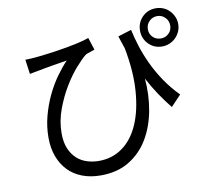

<svg xmlns="http://www.w3.org/2000/svg" viewBox="-89 -882 1134 1040"><g transform="rotate(-10 478.0 -362.0)"><path d="M681 -690Q690 -647 705.5 -598Q721 -549 745 -497.5Q769 -446 803 -395.5Q837 -345 882 -299L826 -240Q794 -280 765 -323Q736 -366 709 -417Q717 -327 701.5 -242Q686 -157 646.5 -90Q607 -23 541.5 17.5Q476 58 384 58Q327 58 281.5 40.5Q236 23 204.5 -10Q173 -43 156 -89Q139 -135 139 -192Q139 -253 154.5 -311Q170 -369 194.5 -420.5Q219 -472 249.5 -514.5Q280 -557 309 -587Q291 -584 269.5 -580.5Q248 -577 227 -573.5Q206 -570 186.5 -566.5Q167 -563 153 -560Q141 -558 128 -555.5Q115 -553 100 -550L89 -630Q121 -630 170.5 -635.5Q220 -641 272.5 -649Q325 -657 372 -667Q419 -677 445 -687L467 -619Q457 -615 442 -610.5Q427 -606 417 -601Q395 -584 360 -544.5Q325 -505 292.5 -451Q260 -397 236.5 -333Q213 -269 213 -203Q213 -154 227.5 -119.5Q242 -85 266 -63Q290 -41 321.5 -31Q353 -21 387 -21Q461 -21 517.5 -62Q574 -103 607 -179Q640 -255 647.5 -361.5Q655 -468 630 -598Q624 -615 618.5 -632Q613 -649 607 -667ZM833 -616Q858 -616 876 -633.5Q894 -651 894 -677Q894 -703 876 -721Q858 -739 833 -739Q807 -739 789 -721Q771 -703 771 -677Q771 -651 788.5 -633.5Q806 -616 833 -616ZM833 -782Q854 -782 873.5 -774Q893 -766 907 -751.5Q921 -737 929.5 -718Q938 -699 938 -677Q938 -655 929.5 -636Q921 -617 907 -603Q893 -589 873.5 -580.5Q854 -572 833 -572Q788 -572 758 -602.5Q728 -633 728 -677Q728 -721 758 -751.5Q788 -782 833 -782Z"/></g></svg>

Font: Kinto Sans
Style: Regular
Weight: 400
Designer: Authors: Ryoko NISHIZUKA  (kana & ideographs); Paul D. Hunt (Latin, Greek & Cyrillic); Wenlong ZHANG  (bopomofo); Sandol
Foundry: Adobe Systems Incorporated, ookami Inc.
Version: Version 0.001